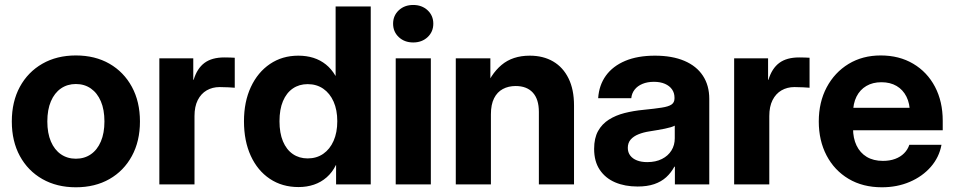

<svg xmlns="http://www.w3.org/2000/svg" viewBox="-20 -754 3901 785"><path d="M290.2 11.7Q212.4 11.7 153.3 -21.9Q94.2 -55.5 61.2 -116.1Q28.3 -176.6 28.3 -257.4Q28.3 -338.3 61.2 -399Q94.2 -459.6 153.3 -493.5Q212.4 -527.3 290.2 -527.3Q368.6 -527.3 427.5 -493.5Q486.3 -459.6 519.2 -399Q552.2 -338.3 552.2 -257.4Q552.2 -176.6 519.2 -116.1Q486.3 -55.5 427.5 -21.9Q368.6 11.7 290.2 11.7ZM290.2 -105.1Q325.4 -105.1 351.6 -123.3Q377.8 -141.4 392.4 -175.6Q407 -209.8 407 -257.4Q407 -305.6 392.4 -339.7Q377.8 -373.8 351.6 -392.1Q325.4 -410.5 290.2 -410.5Q255.6 -410.5 229.1 -392.3Q202.7 -374 188.1 -339.8Q173.5 -305.6 173.5 -257.4Q173.5 -209.6 188.1 -175.5Q202.7 -141.4 229 -123.3Q255.4 -105.1 290.2 -105.1Z M631.5 0V-515.6H770.2V-427.7H771.7Q785.8 -474.3 816.1 -496.8Q846.3 -519.2 897.3 -519.2Q910.1 -519.2 920.7 -518.8Q931.2 -518.3 939.8 -517.9V-395.3Q932 -396 914.2 -397Q896.3 -398 877.9 -398Q848.6 -398 825.2 -384.6Q801.9 -371.1 788.5 -344.7Q775.2 -318.3 775.2 -279.4V0Z M1200.6 10.8Q1133.5 10.8 1083.2 -22.9Q1032.9 -56.5 1005.2 -117.1Q977.5 -177.7 977.5 -258.3Q977.5 -337.7 1005.6 -398.1Q1033.7 -458.5 1083.9 -492.5Q1134 -526.4 1199.6 -526.4Q1233.3 -526.4 1261.5 -517.5Q1289.8 -508.5 1312.5 -490.3Q1335.1 -472.2 1351.5 -444.2H1352.2V-727.5H1495.8V0H1354.1V-79.2H1353.4Q1338.6 -49.1 1315.7 -29.1Q1292.8 -9 1263.7 0.9Q1234.6 10.8 1200.6 10.8ZM1237.8 -106.3Q1274.4 -106.3 1301.6 -125.1Q1328.8 -143.9 1343.9 -178.1Q1359 -212.4 1359 -258.3Q1359 -304.5 1343.9 -338.5Q1328.8 -372.5 1301.6 -391.3Q1274.4 -410 1237.8 -410Q1203.2 -410 1177.2 -392.2Q1151.2 -374.3 1136.9 -340.5Q1122.7 -306.8 1122.7 -258.3Q1122.7 -210.1 1136.9 -176.1Q1151.2 -142.1 1177.2 -124.2Q1203.2 -106.3 1237.8 -106.3Z M1597.9 0V-515.6H1741.5V0ZM1669.4 -580.4Q1633.8 -580.4 1610.5 -602.2Q1587.2 -624.1 1587.2 -657.2Q1587.2 -690.2 1610.5 -712Q1633.8 -733.7 1669.4 -733.7Q1705 -733.7 1728.3 -712Q1751.6 -690.2 1751.6 -657.2Q1751.6 -624.1 1728.3 -602.2Q1705 -580.4 1669.4 -580.4Z M1987.1 -286.5V0H1843.5V-515.6H1984.9V-381.4H1960.4Q1985 -449.9 2030.3 -488.2Q2075.6 -526.4 2145.9 -526.4Q2201 -526.4 2241.6 -502.7Q2282.2 -478.9 2304.5 -433.5Q2326.9 -388.1 2326.9 -322.9V0H2183.2V-296.5Q2183.2 -348.4 2158.5 -375.3Q2133.8 -402.3 2088.3 -402.3Q2058.6 -402.3 2035.8 -390Q2012.9 -377.8 2000 -352.2Q1987.1 -326.6 1987.1 -286.5Z M2586.7 8.6Q2535.1 8.6 2495.1 -8.4Q2455.1 -25.5 2432.1 -59.8Q2409.1 -94 2409.1 -145.3Q2409.1 -189.2 2425.2 -218.2Q2441.4 -247.2 2469.4 -264.9Q2497.4 -282.6 2533.8 -291.9Q2570.3 -301.1 2610.5 -304.9Q2657.7 -309.6 2685.6 -314Q2713.5 -318.3 2725.6 -326.7Q2737.7 -335 2737.7 -351.6V-354.9Q2737.7 -374 2727.6 -388.5Q2717.5 -403 2698.7 -411.2Q2679.9 -419.5 2653.5 -419.5Q2626.8 -419.5 2606.6 -411Q2586.4 -402.6 2574.7 -387.5Q2562.9 -372.4 2561 -352.4H2425.6Q2429.1 -405.8 2457.3 -444.8Q2485.5 -483.7 2536.2 -505.1Q2586.9 -526.4 2657.7 -526.4Q2728.3 -526.4 2778.1 -505.2Q2827.8 -484 2853.8 -444.4Q2879.9 -404.9 2879.9 -349.7V0H2739.3V-72.7H2737.3Q2723.8 -47.6 2703.7 -29.3Q2683.5 -11 2654.8 -1.2Q2626.2 8.6 2586.7 8.6ZM2626.3 -91.2Q2661 -91.2 2686.3 -104Q2711.6 -116.7 2725.2 -138.7Q2738.8 -160.6 2738.8 -188.5V-240.3Q2726.6 -233.6 2698.4 -227.9Q2670.2 -222.3 2635 -216.8Q2610.5 -213.1 2590.5 -205Q2570.5 -197 2558.6 -183.5Q2546.8 -170 2546.8 -149.4Q2546.8 -131.2 2556.7 -118.1Q2566.6 -105 2584.5 -98.1Q2602.3 -91.2 2626.3 -91.2Z M2981.6 0V-515.6H3120.3V-427.7H3121.8Q3135.9 -474.3 3166.2 -496.8Q3196.4 -519.2 3247.4 -519.2Q3260.2 -519.2 3270.8 -518.8Q3281.3 -518.3 3289.9 -517.9V-395.3Q3282.1 -396 3264.2 -397Q3246.4 -398 3228 -398Q3198.7 -398 3175.3 -384.6Q3152 -371.1 3138.6 -344.7Q3125.3 -318.3 3125.3 -279.4V0Z M3585.6 11.7Q3507.5 11.7 3449.5 -22.8Q3391.4 -57.4 3359.5 -118.3Q3327.6 -179.2 3327.6 -257.4Q3327.6 -336.2 3360 -397.1Q3392.5 -458 3449.5 -492.7Q3506.6 -527.3 3580.8 -527.3Q3656.5 -527.3 3713.7 -493.4Q3771 -459.5 3802.7 -399.3Q3834.4 -339 3834.4 -260.3V-221.5H3378.9V-313.3H3765.1L3700.2 -291.6Q3700.2 -330.6 3686 -358.9Q3671.8 -387.2 3645.8 -402.5Q3619.8 -417.8 3583.7 -417.8Q3548.1 -417.8 3522.1 -402.5Q3496 -387.2 3481.8 -358.9Q3467.7 -330.6 3467.7 -291.6V-228.8Q3467.7 -189 3482 -159.1Q3496.4 -129.1 3523.7 -112.6Q3551.1 -96.2 3589.8 -96.2Q3618 -96.2 3639.9 -104.4Q3661.8 -112.5 3676.5 -127.4Q3691.3 -142.2 3697.8 -161.9H3829.3Q3819.8 -110.8 3785.6 -71.7Q3751.4 -32.6 3699.8 -10.5Q3648.1 11.7 3585.6 11.7Z"/></svg>

Font: Inter Khmer Looped
Style: Regular
Weight: 400
Designer: Rasmus Andersson, Sovichet Tep
Foundry: Anagata Design
Version: Version 1.000